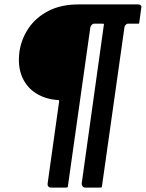

<svg xmlns="http://www.w3.org/2000/svg" viewBox="-20 -762 659 867"><path d="M558 -655Q552 -655 547 -649.5Q542 -644 542 -639L441 75Q440 81 439.5 83Q439 85 431 85H364Q356 85 352 78Q348 71 349 66L449 -650Q450 -654 449 -654.5Q448 -655 442 -655H404Q399 -655 394 -649.5Q389 -644 388 -639L287 76Q287 82 285 83.5Q283 85 277 85H208Q203 85 198.5 80Q194 75 195 67L247 -304Q247 -308 246.5 -308.5Q246 -309 245 -310Q188 -313 144.5 -339.5Q101 -366 80 -414.5Q59 -463 68 -530Q77 -588 110 -636Q143 -684 199.5 -713Q256 -742 334 -742H605Q612 -742 616 -737.5Q620 -733 618 -727L609 -661Q608 -655 607 -655Q606 -655 600 -655Z"/></svg>

Font: Libre Franklin
Style: Bold Italic
Weight: 700
Italic angle: -8°
Designer: Pablo Impallari, Rodrigo Fuenzalida, Nhung Nguyen
Foundry: Impallari Type
Version: Version 3.000